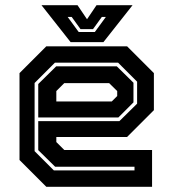

<svg xmlns="http://www.w3.org/2000/svg" viewBox="-20 -718 666 738"><path d="M468.5 -540 571.5 -437V-294.5L468.5 -191.5H196.5V-172L227 -141.5H564.5V0H158L55 -103V-437L158 -540ZM429 -463 493 -400V-324.5L435 -266.5H127V-395L196 -463ZM434 -477H191L113 -399V-137L187 -63H497V-77H192L127 -141V-252.5H439L507 -319.5V-404ZM399.5 -398.5H227L196.5 -368V-328H409.5L430.5 -349V-368ZM251.5 -556 139.5 -698H278L314.5 -644L351 -698H489.5L377.5 -556ZM282.5 -595H344.5L387 -653H371.5L337.5 -606H289.5L255.5 -653H240Z"/></svg>

Font: Tourney Thin
Style: Regular
Weight: 100
Designer: Tyler Finck
Foundry: Etcetera Type Co
Version: Version 1.015